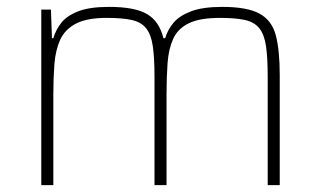

<svg xmlns="http://www.w3.org/2000/svg" viewBox="-20 -538 933 558"><path d="M100 0V-510H128L131 -427H135Q142 -451 158 -471.5Q174 -492 207 -505Q240 -518 297 -518Q372 -518 407.5 -497Q443 -476 455 -427H460Q467 -451 484 -471.5Q501 -492 535 -505Q569 -518 626 -518Q698 -518 734 -498.5Q770 -479 781.5 -435.5Q793 -392 793 -320V0H758V-315Q758 -371 753 -404.5Q748 -438 733.5 -456Q719 -474 691.5 -480Q664 -486 619 -486Q561 -486 529 -470.5Q497 -455 483.5 -425.5Q470 -396 467 -355Q464 -314 464 -264V0H429V-315Q429 -371 424 -404.5Q419 -438 404.5 -456Q390 -474 362.5 -480Q335 -486 290 -486Q232 -486 200 -469Q168 -452 154.5 -421.5Q141 -391 138 -350.5Q135 -310 135 -264V0Z"/></svg>

Font: Saira Thin Thin
Style: Regular
Weight: 250
Version: Version 1.101